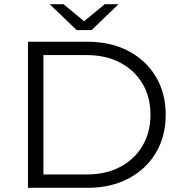

<svg xmlns="http://www.w3.org/2000/svg" viewBox="-20 -900 866 920"><path d="M114 0V-700H399Q511 -700 595.5 -655.5Q680 -611 727 -532Q774 -453 774 -350Q774 -247 727 -168Q680 -89 595.5 -44.5Q511 0 399 0ZM188 -64H395Q488 -64 556.5 -100.5Q625 -137 663 -201.5Q701 -266 701 -350Q701 -435 663 -499Q625 -563 556.5 -599.5Q488 -636 395 -636H188ZM347 -756 218 -880H284L411 -775H355L482 -880H548L419 -756Z"/></svg>

Font: MOST Montserrat
Style: Regular
Weight: 400
Designer: Julieta Ulanovsky
Foundry: Julieta Ulanovsky
Version: Version 8.000;March 11, 2024;FontCreator 15.0.0.2926 64-bit